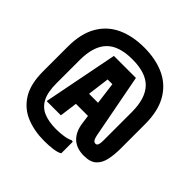

<svg xmlns="http://www.w3.org/2000/svg" viewBox="-211 -876 1147 1147"><g transform="rotate(45 362.0 -303.0)"><path d="M413 -185 420 -133Q428 -69 464 -34Q500 1 564 1Q618 1 644.5 -24Q671 -49 680 -91Q689 -133 689 -184V-391Q689 -502 648 -573Q607 -644 533.5 -678Q460 -712 362 -712Q264 -712 190.5 -678Q117 -644 76 -573Q35 -502 35 -391V-184Q35 -76 75 -12.5Q115 51 182.5 78.5Q250 106 334 106Q372 106 406 101.5Q440 97 458 86V-11L448 -14Q430 -4 398.5 1Q367 6 334 6Q272 6 229 -12Q186 -30 164 -72.5Q142 -115 142 -189V-386Q142 -501 194.5 -556.5Q247 -612 362 -612Q477 -612 529.5 -556.5Q582 -501 582 -386V-142Q582 -123 577.5 -111Q573 -99 562 -99Q550 -99 543.5 -109.5Q537 -120 533 -140L455 -548H269L177 -80V-73H296L311 -185ZM324 -283 342 -422H382L400 -283Z"/></g></svg>

Font: Phudu
Style: Bold
Weight: 700
Version: Version 1.005;gftools[0.9.23]